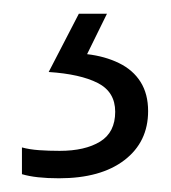

<svg xmlns="http://www.w3.org/2000/svg" viewBox="-20 -20 249 280"><path d="M196 142Q196 187 161.5 213.5Q127 240 66 240Q49 240 35.5 238.5Q22 237 12 234V195Q23 198 37 199Q51 200 67 200Q104 200 126 186.5Q148 173 148 143Q148 114 122.5 101Q97 88 51 85L95 0H136L107 59Q133 62 153.5 72Q174 82 185 99.5Q196 117 196 142Z"/></svg>

Font: Noto Sans Khmer Light
Style: Regular
Weight: 300
Version: Version 2.003